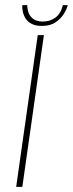

<svg xmlns="http://www.w3.org/2000/svg" viewBox="-20 -728 284 748"><path d="M43 0 127 -591H151L67 0ZM143 -627Q119 -627 103.5 -635Q88 -643 80 -655.5Q72 -668 69 -682Q66 -696 67 -708H86Q87 -676 103 -660Q119 -644 146 -644Q175 -644 196 -659.5Q217 -675 225 -708H244Q240 -692 228 -673Q216 -654 195.5 -640.5Q175 -627 143 -627Z"/></svg>

Font: Alumni Sans SC Thin
Style: Italic
Weight: 100
Italic angle: -8°
Designer: Robert E. Leuschke
Foundry: Robert E. Leuschke
Version: Version 1.016